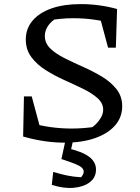

<svg xmlns="http://www.w3.org/2000/svg" viewBox="-20 -687 682 938"><path d="M297 10Q247 10 196 2.5Q145 -5 93 -20L131 -86Q177 -73 227.5 -66Q278 -59 330 -59Q360 -59 391 -61.5Q422 -64 454 -69L416 -57Q434 -66 449 -81Q464 -96 474 -114Q484 -132 484 -151Q484 -183 456.5 -207.5Q429 -232 386 -253Q343 -274 295 -295.5Q247 -317 204 -344Q161 -371 133.5 -407.5Q106 -444 106 -494Q106 -547 139 -586Q172 -625 232 -646Q292 -667 374 -667Q419 -667 464 -661Q509 -655 552 -643L526 -575Q480 -586 433 -592Q386 -598 338 -598Q306 -598 275.5 -595Q245 -592 215 -587L257 -599Q231 -584 215 -561Q199 -538 199 -511Q199 -476 226 -450Q253 -424 296 -402.5Q339 -381 387.5 -359.5Q436 -338 479 -312Q522 -286 549.5 -251Q577 -216 577 -168Q577 -114 542 -74Q507 -34 443.5 -12Q380 10 297 10ZM188 -19 93 -20 97 -216H135ZM508 -454 457 -644 552 -643 546 -454ZM233 216 240 153Q277 164 308.5 170.5Q340 177 376 179Q381 174 385 166Q389 158 389 152Q389 141 379.5 132Q370 123 346.5 113.5Q323 104 280 90L305 36Q381 53 415 78.5Q449 104 449 141Q449 180 419 203Q389 226 340 230.5Q291 235 233 216ZM303 -15H340L317 90H280Z"/></svg>

Font: Piazzolla Thin Medium
Style: Regular
Weight: 500
Version: Version 2.005